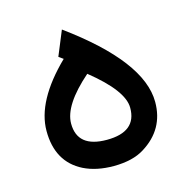

<svg xmlns="http://www.w3.org/2000/svg" viewBox="-78 -551 616 625"><g transform="rotate(-15 230.0 -238.5)"><path d="M225.6 -314.5C296.5 -257.8 332 -210.3 332 -171.9C332.4 -117.5 299 -90.3 231.9 -90.3C165.9 -90.3 132.8 -117.4 132.8 -171.4C132.8 -212.7 163.7 -260.4 225.6 -314.5ZM183.1 -475.1 148.9 -392.1 164.1 -381.3C87.6 -306.8 49.3 -236 49.3 -168.9C49.3 -99 76.7 -50.3 131.3 -22.9C159.3 -9 193 -2 232.4 -2C275.1 -2.3 309.2 -10.6 335 -26.9C388.7 -60.1 415.5 -107.4 415.5 -168.9C415.5 -260.1 338.1 -362.1 183.1 -475.1Z"/></g></svg>

Font: Dirooz FD
Style: FD
Weight: 400
Foundry: DejaVu fonts team - Redesigned by Saber Rastikerdar
Version: Version 0.2.1